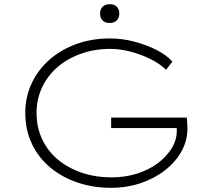

<svg xmlns="http://www.w3.org/2000/svg" viewBox="-20 -889 1004 919"><path d="M511 10Q424 10 349 -16Q274 -42 218.5 -89Q163 -136 132 -202Q101 -268 101 -348Q101 -425 131.5 -490Q162 -555 216.5 -603Q271 -651 345 -678Q419 -705 505 -705Q566 -705 624 -689.5Q682 -674 730 -649.5Q778 -625 805 -594L775 -555Q745 -584 701 -606Q657 -628 606.5 -641.5Q556 -655 507 -655Q433 -655 368 -632Q303 -609 255.5 -568Q208 -527 181.5 -471Q155 -415 155 -348Q155 -279 182 -222Q209 -165 258 -124.5Q307 -84 372.5 -62Q438 -40 515 -40Q579 -40 636 -58Q693 -76 735.5 -108Q778 -140 802.5 -180.5Q827 -221 826 -264L827 -306L846 -276H512V-326H874Q875 -321 875.5 -311.5Q876 -302 876.5 -291Q877 -280 877 -273Q877 -216 849 -165Q821 -114 770.5 -74.5Q720 -35 653.5 -12.5Q587 10 511 10ZM505 -779Q483 -779 471 -791Q459 -803 459 -824Q459 -844 471 -856.5Q483 -869 505 -869Q527 -869 539 -857Q551 -845 551 -824Q551 -804 539 -791.5Q527 -779 505 -779Z"/></svg>

Font: Lexend Mega ExtraLight
Style: Regular
Weight: 250
Version: Version 1.007